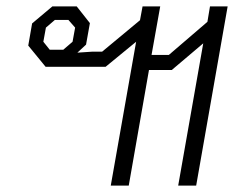

<svg xmlns="http://www.w3.org/2000/svg" viewBox="-20 -578 755 598"><path d="M404 -448 309 -370H122L68 -436L80 -505L143 -558H219L260 -506L248 -439L221 -414L266 -417H298L416 -515L424 -558H479L452 -407H506L626 -510L634 -558H689L591 0H535L613 -443L515 -360H444L381 0H325ZM177 -423 206 -448 214 -492 193 -516H151L123 -492L115 -448L135 -423Z"/></svg>

Font: Chakra Petch Light
Style: Italic
Weight: 300
Italic angle: -10°
Designer: Katatrad Aksorn Co.,Ltd.
Foundry: Cadson Demak Co.,Ltd.
Version: Version 1.000; ttfautohint (v1.6)